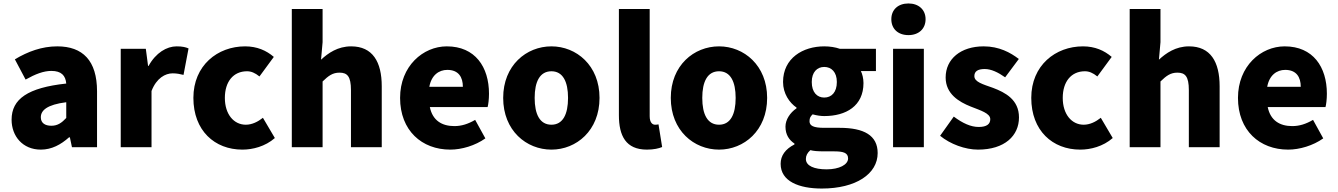

<svg xmlns="http://www.w3.org/2000/svg" viewBox="-20 -851 7733 1110"><path d="M216 14C279 14 332 -15 379 -57H384L396 0H541V-323C541 -501 458 -583 311 -583C222 -583 141 -553 66 -508L128 -391C185 -423 232 -441 277 -441C335 -441 359 -414 363 -368C141 -344 47 -279 47 -159C47 -64 111 14 216 14ZM277 -124C240 -124 216 -140 216 -173C216 -213 252 -246 363 -260V-169C337 -141 313 -124 277 -124Z M678 0H856V-325C885 -400 936 -427 978 -427C1003 -427 1020 -423 1041 -418L1070 -571C1054 -578 1035 -583 1001 -583C944 -583 881 -546 839 -470H836L823 -569H678Z M1381 14C1441 14 1513 -4 1569 -53L1500 -170C1471 -147 1437 -130 1401 -130C1332 -130 1280 -190 1280 -285C1280 -379 1329 -439 1408 -439C1432 -439 1454 -430 1480 -409L1563 -522C1520 -559 1466 -583 1397 -583C1238 -583 1098 -473 1098 -285C1098 -96 1221 14 1381 14Z M1667 0H1845V-380C1879 -413 1903 -431 1943 -431C1988 -431 2009 -409 2009 -330V0H2187V-352C2187 -494 2134 -583 2010 -583C1933 -583 1877 -544 1836 -506L1845 -607V-799H1667Z M2583 14C2649 14 2727 -9 2786 -51L2727 -158C2686 -134 2648 -122 2607 -122C2535 -122 2481 -154 2465 -232H2799C2803 -246 2807 -277 2807 -309C2807 -464 2727 -583 2563 -583C2426 -583 2293 -469 2293 -285C2293 -96 2419 14 2583 14ZM2462 -349C2474 -416 2517 -447 2566 -447C2631 -447 2656 -405 2656 -349Z M3168 14C3312 14 3446 -96 3446 -285C3446 -473 3312 -583 3168 -583C3023 -583 2889 -473 2889 -285C2889 -96 3023 14 3168 14ZM3168 -130C3101 -130 3071 -190 3071 -285C3071 -379 3101 -439 3168 -439C3234 -439 3264 -379 3264 -285C3264 -190 3234 -130 3168 -130Z M3720 14C3760 14 3789 7 3808 -1L3787 -132C3777 -130 3773 -130 3767 -130C3753 -130 3736 -141 3736 -179V-799H3558V-185C3558 -66 3598 14 3720 14Z M4137 14C4281 14 4415 -96 4415 -285C4415 -473 4281 -583 4137 -583C3992 -583 3858 -473 3858 -285C3858 -96 3992 14 4137 14ZM4137 -130C4070 -130 4040 -190 4040 -285C4040 -379 4070 -439 4137 -439C4203 -439 4233 -379 4233 -285C4233 -190 4203 -130 4137 -130Z M4731 239C4929 239 5054 154 5054 34C5054 -69 4974 -112 4834 -112H4744C4683 -112 4660 -124 4660 -150C4660 -170 4666 -178 4678 -190C4703 -183 4726 -180 4745 -180C4871 -180 4972 -238 4972 -371C4972 -398 4965 -424 4957 -440H5044V-569H4835C4809 -578 4778 -583 4745 -583C4622 -583 4507 -515 4507 -377C4507 -310 4544 -257 4585 -229V-225C4547 -199 4521 -159 4521 -119C4521 -71 4543 -41 4573 -21V-16C4520 11 4493 49 4493 96C4493 198 4600 239 4731 239ZM4745 -287C4704 -287 4673 -317 4673 -377C4673 -434 4704 -464 4745 -464C4787 -464 4818 -434 4818 -377C4818 -317 4787 -287 4745 -287ZM4759 128C4687 128 4639 108 4639 68C4639 49 4647 33 4665 17C4683 22 4705 24 4746 24H4800C4853 24 4883 31 4883 65C4883 101 4832 128 4759 128Z M5143 0H5321V-569H5143ZM5232 -648C5291 -648 5331 -684 5331 -740C5331 -795 5291 -831 5232 -831C5172 -831 5133 -795 5133 -740C5133 -684 5172 -648 5232 -648Z M5634 14C5789 14 5871 -67 5871 -172C5871 -275 5792 -316 5721 -343C5662 -364 5613 -377 5613 -411C5613 -438 5632 -452 5673 -452C5710 -452 5750 -433 5791 -404L5870 -510C5822 -547 5756 -583 5667 -583C5534 -583 5447 -510 5447 -403C5447 -308 5524 -262 5592 -235C5650 -212 5705 -196 5705 -162C5705 -134 5685 -117 5638 -117C5593 -117 5546 -138 5494 -177L5415 -66C5473 -18 5560 14 5634 14Z M6225 14C6285 14 6357 -4 6413 -53L6344 -170C6315 -147 6281 -130 6245 -130C6176 -130 6124 -190 6124 -285C6124 -379 6173 -439 6252 -439C6276 -439 6298 -430 6324 -409L6407 -522C6364 -559 6310 -583 6241 -583C6082 -583 5942 -473 5942 -285C5942 -96 6065 14 6225 14Z M6511 0H6689V-380C6723 -413 6747 -431 6787 -431C6832 -431 6853 -409 6853 -330V0H7031V-352C7031 -494 6978 -583 6854 -583C6777 -583 6721 -544 6680 -506L6689 -607V-799H6511Z M7427 14C7493 14 7571 -9 7630 -51L7571 -158C7530 -134 7492 -122 7451 -122C7379 -122 7325 -154 7309 -232H7643C7647 -246 7651 -277 7651 -309C7651 -464 7571 -583 7407 -583C7270 -583 7137 -469 7137 -285C7137 -96 7263 14 7427 14ZM7306 -349C7318 -416 7361 -447 7410 -447C7475 -447 7500 -405 7500 -349Z"/></svg>

Font: Noto Sans CJK HK Black
Style: Regular
Weight: 900
Designer: Ryoko NISHIZUKA 西塚涼子 (kana, bopomofo & ideographs); Paul D. Hunt (Latin, Greek & Cyrillic); Sandoll Communications 산돌커뮤니
Foundry: Adobe
Version: Version 2.004;hotconv 1.0.118;makeotfexe 2.5.65603